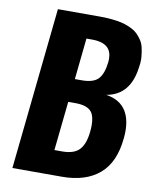

<svg xmlns="http://www.w3.org/2000/svg" viewBox="-89 -878 763 946"><g transform="rotate(10 292.5 -405.0)"><path d="M265.6 -484.9H300.3Q358.9 -484.9 382.8 -511Q406.7 -537.1 413.1 -594.7Q414.1 -603 414.1 -610.8Q414.1 -648.4 393.6 -668Q369.1 -691.4 314.5 -691.4H287.1ZM227.1 -123H266.1Q325.2 -123 351.8 -151.6Q378.4 -180.2 384.8 -241.7Q386.7 -259.3 386.7 -274.4Q386.7 -318.4 371.1 -339.8Q349.6 -368.7 289.1 -368.7H252.9ZM38.6 0 123.5 -809.6H333.5Q357.9 -809.6 378.7 -808.1Q399.4 -806.6 421.4 -803.2Q443.4 -799.8 460.7 -794.2Q478 -788.6 495.1 -780Q512.2 -771.5 524.2 -759.8Q536.1 -748 546.9 -732.2Q557.6 -716.3 562.3 -696.5Q566.9 -676.8 569.3 -652.3Q570.3 -644 570.3 -635.3Q570.3 -617.7 566.9 -598.1Q549.3 -455.1 430.7 -435.1Q500 -425.3 531.2 -376Q555.7 -336.9 555.7 -274.9Q555.7 -258.3 553.7 -239.7Q542.5 -117.7 473.6 -58.8Q404.8 0 286.1 0Z"/></g></svg>

Font: Oswald
Style: Bold
Weight: 700
Designer: Vernon Adams
Foundry: Vernon Adams
Version: 3.0; ttfautohint (v0.94.23-7a4d-dirty) -l 8 -r 50 -G 200 -x 